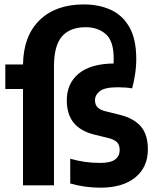

<svg xmlns="http://www.w3.org/2000/svg" viewBox="-20 -838 706 868"><path d="M434 10.5Q399.5 10.5 365 5.8Q330.5 1 297.5 -8.5V-120.5Q362.5 -101.5 432 -101.5Q480 -101.5 500.5 -117Q521 -132.5 521 -159.5Q521 -182.5 509.5 -194.2Q498 -206 475.5 -212.5L406.5 -229.5Q345 -244.5 313.5 -282.5Q282 -320.5 282 -385Q282 -460 335.2 -504.8Q388.5 -549.5 493.5 -551Q494 -562 494 -572.5Q494 -653 458 -684Q422 -715 368 -715Q296 -715 260 -673.2Q224 -631.5 224 -537.5V0H84V-435.5H4V-546.5H84Q86 -676 159 -747Q232 -818 359 -818Q427 -818 480.5 -793.8Q534 -769.5 565 -715.2Q596 -661 596 -571.5Q596 -536 590.5 -501.2Q585 -466.5 577.5 -438.5Q549 -443.5 513.5 -443.5Q453.5 -443.5 431.5 -426Q409.5 -408.5 409.5 -385Q409.5 -364.5 420.8 -353Q432 -341.5 455 -335.5L523.5 -318.5Q587 -302 617.8 -265.2Q648.5 -228.5 648.5 -163Q648.5 -82 591.5 -35.8Q534.5 10.5 434 10.5Z"/></svg>

Font: Encode Sans Condensed
Style: Bold
Weight: 700
Width: 3
Designer: Multiple Designers
Foundry: Impallari Type
Version: Version 3.000; ttfautohint (v1.8.3) -l 8 -r 50 -G 200 -x 14 